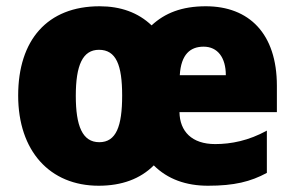

<svg xmlns="http://www.w3.org/2000/svg" viewBox="-20 -583 941 613"><path d="M637 -563C560 -563 506 -541 464 -502C421 -543 365 -563 298 -563C131 -563 38 -455 38 -278C38 -101 139 10 295 10C369 10 428 -12 471 -55C515 -11 574 10 644 10C728 10 780 -3 832 -31V-166C774 -134 718 -123 667 -123C592 -123 554 -164 553 -225H864V-309C864 -476 775 -563 637 -563ZM630 -434C675 -434 701 -399 701 -343H554C558 -410 588 -434 630 -434ZM296 -424C351 -424 370 -375 370 -278C370 -180 351 -129 297 -129C243 -129 222 -181 222 -277C222 -375 244 -424 296 -424Z"/></svg>

Font: Noto Sans Arabic UI SmCn Bk
Style: Regular
Weight: 900
Width: 4
Designer: Monotype Design Team, Nadine Chahine and Nizar Qandah
Foundry: Monotype Imaging Inc.
Version: Version 2.010